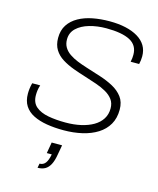

<svg xmlns="http://www.w3.org/2000/svg" viewBox="-138 -792 955 1158"><g transform="rotate(15 339.5 -213.0)"><path d="M301 11Q244 11 196 3Q148 -5 112 -23Q76 -41 56.5 -71.5Q37 -102 37 -147Q37 -162 39 -178.5Q41 -195 46 -214H96Q90 -196 88 -181Q86 -166 86 -151Q86 -104 115 -79.5Q144 -55 192.5 -46Q241 -37 301 -37Q353 -37 397 -47Q441 -57 473.5 -76Q506 -95 524 -123.5Q542 -152 542 -189Q542 -222 525.5 -244.5Q509 -267 481 -283Q453 -299 418 -311Q383 -323 345 -335Q305 -347 266 -361.5Q227 -376 195 -396Q163 -416 144.5 -446Q126 -476 126 -519Q126 -567 148 -600.5Q170 -634 208.5 -655.5Q247 -677 296.5 -686.5Q346 -696 401 -696Q457 -696 501.5 -686Q546 -676 578.5 -656.5Q611 -637 628 -608.5Q645 -580 645 -542Q645 -530 643.5 -518Q642 -506 639 -493H586Q589 -506 590 -517Q591 -528 591 -538Q591 -597 541 -623.5Q491 -650 393 -650Q336 -650 287.5 -636Q239 -622 209.5 -594Q180 -566 180 -524Q180 -496 192.5 -475Q205 -454 227.5 -438.5Q250 -423 278.5 -411.5Q307 -400 339 -390Q383 -376 428.5 -361.5Q474 -347 512 -326.5Q550 -306 573.5 -275Q597 -244 597 -196Q597 -143 574.5 -104Q552 -65 511.5 -39.5Q471 -14 417 -1.5Q363 11 301 11ZM209 270 214 243Q237 243 250.5 225.5Q264 208 271 170H240L252 101H317L306 162Q300 200 287.5 224Q275 248 256 259Q237 270 209 270Z"/></g></svg>

Font: Archivo SemiBold Thin
Style: Italic
Weight: 250
Italic angle: -10°
Version: Version 2.001